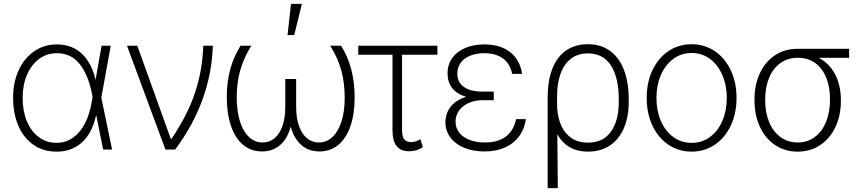

<svg xmlns="http://www.w3.org/2000/svg" viewBox="-20 -764 4403 981"><path d="M46.9 -264.6Q46.9 -343.3 75.4 -405.3Q104 -467.3 155 -502.2Q206.1 -537.1 270.5 -537.1Q347.7 -537.1 398.2 -489.5Q448.7 -441.9 468.3 -356L499 -530.3H545.9L497.6 -265.1L552.7 0H506.8L472.2 -173.8H470.7Q449.7 -80.1 396.2 -34.2Q342.8 11.7 267.6 10.7Q201.2 10.7 151.1 -23.9Q101.1 -58.6 74 -121.1Q46.9 -183.6 46.9 -264.6ZM268.6 -34.2Q315.4 -34.2 352.5 -60.3Q389.6 -86.4 414.3 -134Q439 -181.6 449.2 -246.1L453.1 -268.1L450.2 -282.2Q433.1 -376 389.2 -434.1Q345.2 -492.2 270.5 -492.2Q219.7 -492.2 179.9 -462.9Q140.1 -433.6 117.9 -381.6Q95.7 -329.6 95.7 -263.7Q95.7 -197.3 117.2 -145Q138.7 -92.8 178 -63.5Q217.3 -34.2 268.6 -34.2Z M628.9 -530.3H681.6L852.5 -54.7H856.4Q938.5 -176.3 976.6 -290.8Q1014.6 -405.3 1018.6 -530.3H1067.4Q1063.5 -391.6 1015.4 -257.6Q967.3 -123.5 875 0H825.2Z M1189.5 -267.6Q1189.5 -196.8 1205.8 -144.5Q1222.2 -92.3 1252 -64.2Q1281.7 -36.1 1321.3 -36.1Q1356.9 -36.1 1383.1 -57.9Q1409.2 -79.6 1423.3 -120.6Q1437.5 -161.6 1437.5 -217.8V-360.4H1493.2V-217.8Q1493.2 -161.6 1507.6 -120.6Q1522 -79.6 1548.1 -57.9Q1574.2 -36.1 1609.4 -36.1Q1648.4 -36.1 1678.2 -63.7Q1708 -91.3 1724.6 -142.6Q1741.2 -193.8 1741.2 -263.7Q1741.2 -337.9 1724.6 -401.4Q1708 -464.8 1667 -530.3H1722.7Q1792 -421.4 1792 -265.6Q1792 -180.7 1770.3 -118.7Q1748.5 -56.6 1708 -23.4Q1667.5 9.8 1612.3 9.8Q1557.6 9.8 1520.3 -22.5Q1482.9 -54.7 1465.3 -116.2Q1448.2 -54.7 1410.9 -22.5Q1373.5 9.8 1318.4 9.8Q1262.7 9.8 1222.2 -23.9Q1181.6 -57.6 1160.2 -120.6Q1138.7 -183.6 1138.7 -269.5Q1138.7 -418.9 1209 -530.3H1263.7Q1223.6 -464.4 1206.5 -401.6Q1189.5 -338.9 1189.5 -267.6ZM1466.8 -744.1H1522.5L1483.4 -585H1449.2Z M2214.8 -484.4H2034.2V-101.6Q2034.2 -64 2046.1 -51Q2058.1 -38.1 2081.1 -38.1Q2092.8 -38.1 2105.2 -42.2Q2117.7 -46.4 2127.9 -52.7L2140.6 -12.7Q2123.5 -0.5 2106 4.2Q2088.4 8.8 2069.3 8.8Q2027.8 8.8 2006.6 -17.6Q1985.4 -43.9 1985.4 -98.6V-484.4H1810.5V-530.3H2214.8Z M2362.3 -269.5Q2313 -283.7 2289.8 -314.9Q2266.6 -346.2 2266.6 -388.7Q2266.6 -433.6 2290.3 -467Q2314 -500.5 2356.7 -518.8Q2399.4 -537.1 2455.1 -537.1Q2535.2 -537.1 2585.9 -498Q2636.7 -459 2647.5 -386.7H2596.7Q2586.4 -438.5 2549.8 -465.3Q2513.2 -492.2 2455.1 -492.2Q2413.1 -492.2 2381.8 -479.2Q2350.6 -466.3 2333.5 -442.6Q2316.4 -418.9 2316.4 -387.7Q2316.4 -344.2 2349.9 -320.1Q2383.3 -295.9 2445.3 -295.9H2502.9V-252H2445.3Q2406.7 -252 2375.2 -238Q2343.8 -224.1 2325.7 -199.2Q2307.6 -174.3 2307.6 -142.6Q2307.6 -110.8 2325.9 -86.9Q2344.2 -63 2378.2 -49.6Q2412.1 -36.1 2458 -36.1Q2590.8 -36.1 2617.2 -155.3H2667Q2660.2 -106 2633.1 -68.6Q2606 -31.2 2560.8 -10.7Q2515.6 9.8 2456.1 9.8Q2397 9.8 2351.6 -9Q2306.2 -27.8 2281 -61.8Q2255.9 -95.7 2255.9 -138.7Q2255.9 -184.1 2282.7 -218.8Q2309.6 -253.4 2362.3 -269.5Z M2983.4 -538.1Q3050.3 -538.1 3097.2 -503.9Q3144 -469.7 3168.2 -406.2Q3192.4 -342.8 3192.4 -255.9V-243.2Q3192.4 -167.5 3168 -110.1Q3143.6 -52.7 3096.7 -21Q3049.8 10.7 2984.4 10.7Q2877 10.7 2827.6 -78.1L2830.1 197.3H2778.3V-266.6Q2778.3 -353 2802.7 -414.1Q2827.1 -475.1 2873.3 -506.6Q2919.4 -538.1 2983.4 -538.1ZM2826.7 -207.5 2827.1 -208Q2830.6 -159.2 2848.6 -120.1Q2866.7 -81.1 2900.6 -58.1Q2934.6 -35.2 2983.4 -35.2Q3062 -35.2 3101.8 -91.8Q3141.6 -148.4 3141.6 -243.2V-255.9Q3141.6 -366.2 3102.1 -428.7Q3062.5 -491.2 2983.4 -491.2Q2930.7 -491.2 2895.3 -462.6Q2859.9 -434.1 2842.8 -383.5Q2825.7 -333 2826.2 -267.6Z M3284.2 -263.7Q3284.2 -342.8 3313.7 -405.3Q3343.3 -467.8 3395.5 -502.9Q3447.8 -538.1 3513.7 -538.1Q3579.6 -538.1 3631.8 -502.9Q3684.1 -467.8 3713.6 -405.3Q3743.2 -342.8 3743.2 -263.7Q3743.2 -184.6 3713.6 -122.1Q3684.1 -59.6 3631.8 -24.4Q3579.6 10.7 3513.7 10.7Q3447.8 10.7 3395.5 -24.4Q3343.3 -59.6 3313.7 -122.1Q3284.2 -184.6 3284.2 -263.7ZM3693.4 -263.7Q3693.4 -327.1 3671.1 -379.6Q3648.9 -432.1 3608.2 -462.6Q3567.4 -493.2 3513.7 -493.2Q3460 -493.2 3419.2 -462.4Q3378.4 -431.6 3356.2 -379.4Q3334 -327.1 3334 -263.7Q3334 -199.7 3356.2 -147.2Q3378.4 -94.7 3419.2 -64.5Q3460 -34.2 3513.7 -34.2Q3567.4 -34.2 3608.2 -64.5Q3648.9 -94.7 3671.1 -147.2Q3693.4 -199.7 3693.4 -263.7Z M4055.7 -514.6H4318.4V-468.8H4163.1Q4217.8 -440.4 4247.1 -383.8Q4276.4 -327.1 4276.4 -252V-247.1Q4276.4 -174.8 4249 -116Q4221.7 -57.1 4171.4 -23.2Q4121.1 10.7 4055.7 10.7Q3990.2 10.7 3939.9 -23.2Q3889.6 -57.1 3862.3 -116.7Q3835 -176.3 3835 -251V-256.8Q3835 -330.6 3862.1 -389.2Q3889.2 -447.8 3939.2 -481.2Q3989.3 -514.6 4055.7 -514.6ZM4055.7 -36.1Q4106.4 -36.1 4143.8 -64.5Q4181.2 -92.8 4200.9 -142.1Q4220.7 -191.4 4220.7 -253.9V-259.8Q4220.7 -319.3 4201.7 -366.7Q4182.6 -414.1 4145.8 -441.4Q4108.9 -468.8 4056.6 -468.8Q4004.4 -468.8 3966.6 -441.2Q3928.7 -413.6 3909.2 -365.2Q3889.6 -316.9 3889.6 -256.8V-251Q3889.6 -189.5 3909.7 -140.6Q3929.7 -91.8 3967.3 -64Q4004.9 -36.1 4055.7 -36.1Z"/></svg>

Font: Pretendard JP ExtraLight
Style: Regular
Weight: 200
Designer: Base glyphs from Inter by Rasmus Andersson; Hangeul glyphs from Noto Sans CJK(Source Han Sans) by Jang Soo-young and Kan
Foundry: Kil Hyung-jin
Version: Version 1.309